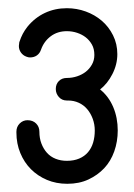

<svg xmlns="http://www.w3.org/2000/svg" viewBox="-20 -747 327 468"><path d="M80 -626Q77 -617 70 -612Q63 -607 53 -607Q49 -607 44 -609Q36 -612 31 -619Q26 -626 26 -635Q26 -637 26.5 -639.5Q27 -642 27 -644Q31 -656 35.5 -664.5Q40 -673 47 -682Q65 -704 89.5 -715.5Q114 -727 143 -727Q167 -727 189 -719Q211 -711 228 -696.5Q245 -682 255.5 -661Q266 -640 266 -615Q266 -590 254 -566.5Q242 -543 224 -529Q245 -512 256 -486Q267 -460 267 -429Q267 -402 258.5 -378Q250 -354 234 -337Q218 -320 195.5 -309.5Q173 -299 144 -299Q117 -299 94.5 -308.5Q72 -318 55.5 -334.5Q39 -351 29.5 -374Q20 -397 20 -424V-426Q20 -438 28 -446Q36 -454 47 -454Q60 -454 68 -446Q76 -438 76 -426Q76 -410 81 -397Q86 -384 94.5 -374.5Q103 -365 115.5 -360Q128 -355 143 -355Q160 -355 173 -360.5Q186 -366 194.5 -376Q203 -386 207 -399.5Q211 -413 211 -429Q211 -444 206 -457.5Q201 -471 192.5 -481Q184 -491 172 -496.5Q160 -502 146 -502H143Q131 -502 123.5 -510.5Q116 -519 116 -530Q116 -542 123.5 -549.5Q131 -557 143 -557Q156 -557 168 -561Q180 -565 189 -572Q198 -579 204 -589.5Q210 -600 210 -613Q210 -628 204 -638.5Q198 -649 189 -656Q180 -663 168 -667Q156 -671 143 -671Q120 -671 103.5 -658.5Q87 -646 80 -626Z"/></svg>

Font: VDS
Style: Thin
Weight: 100
Width: 0
Designer: artmaker
Foundry: artmaker
Version: Version 1.000 2012 initial release